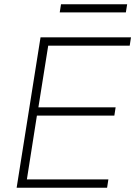

<svg xmlns="http://www.w3.org/2000/svg" viewBox="-20 -880 634 900"><path d="M58 0 170 -705H594L588 -666H206L160 -377H522L516 -338H153L106 -39H488L482 0ZM260 -822 266 -860H576L570 -822Z"/></svg>

Font: Nunito Sans ExtraLight
Style: Italic
Weight: 200
Italic angle: -9°
Designer: Vernon Adams
Foundry: Vernon Adams
Version: Version 3.006; ttfautohint (v1.8.3)